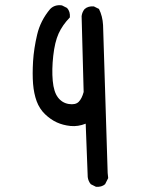

<svg xmlns="http://www.w3.org/2000/svg" viewBox="-20 -589 540 734"><path d="M346.7 125 327.1 115.2Q317.4 103.5 315.4 87.9L307.6 -116.2Q278.3 -104.5 249.5 -107.4Q220.7 -110.4 197.3 -121.1Q173.8 -131.8 152.3 -152.3Q130.9 -172.9 120.1 -202.1Q109.4 -231.4 106.4 -268.6Q103.5 -305.7 106.4 -354.5Q109.4 -403.3 122.1 -457Q134.8 -510.7 171.9 -554.7Q189.5 -572.3 216.8 -568.4L236.3 -558.6Q249 -544.9 247.1 -522.5Q218.8 -493.2 204.1 -460.9Q189.5 -428.7 183.6 -376Q177.7 -323.2 181.6 -280.3Q185.5 -237.3 201.7 -216.3Q217.8 -195.3 243.2 -191.4Q268.6 -187.5 280.8 -199.7Q293 -211.9 299.8 -237.3L292 -527.3Q293.9 -543 303.7 -554.7Q317.4 -566.4 338.9 -564.5L358.4 -554.7Q372.1 -527.3 374 -493.2L391.6 72.3L393.6 91.8L381.8 115.2Q368.2 127 346.7 125Z"/></svg>

Font: JasonHandwriting1
Style: Regular
Weight: 400
Version: Version 1.48.20